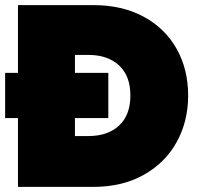

<svg xmlns="http://www.w3.org/2000/svg" viewBox="-20 -728 783 748"><path d="M345 -708Q456 -708 539.5 -663Q623 -618 668 -538Q713 -458 713 -356Q713 -255 668 -174Q623 -93 539.5 -46.5Q456 0 345 0H50V-268H0V-444H50V-708ZM325 -198Q400 -198 444 -239Q488 -280 488 -356Q488 -432 444 -473Q400 -514 325 -514H272V-444H402V-268H272V-198Z"/></svg>

Font: Fz Poppins Black
Style: Regular
Weight: 900
Designer: Ninad Kale (Devanagari), Jonny Pinhorn (Latin)
Foundry: Indian Type Foundry
Version: Vit hóa bi Vntype.Com & FontZin.Com